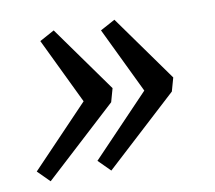

<svg xmlns="http://www.w3.org/2000/svg" viewBox="-57 -492 635 568"><g transform="rotate(-10 260.5 -208.0)"><path d="M16.1 -24.2 188.7 -204.8 93.5 -402.4 137.9 -426.6 279.8 -228.2 268.5 -187.9 51.6 11.3ZM198.4 -24.2 371 -204.8 275.8 -402.4 320.2 -426.6 462.1 -228.2 450.8 -187.9 233.9 11.3Z"/></g></svg>

Font: Playfair Micro SmCond SmLight
Style: Italic
Weight: 360
Width: 4
Italic angle: -15.6°
Designer: Claus Eggers Sørensen
Foundry: Claus Eggers Sørensen
Version: Version 2.203;Glyphs 3.3 (3326)